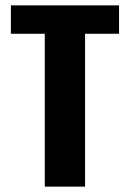

<svg xmlns="http://www.w3.org/2000/svg" viewBox="-20 -695 485 715"><path d="M146.8 0H296.8V-569.3H423.3V-675H20.5V-569.3H146.8Z"/></svg>

Font: Anybody Thin Condensed
Style: Regular
Weight: 100
Width: 3
Version: Version 1.113;gftools[0.9.25]